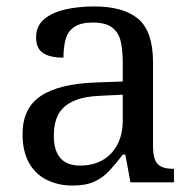

<svg xmlns="http://www.w3.org/2000/svg" viewBox="-20 -566 603 596"><path d="M205 10Q161 10 125.5 -7.5Q90 -25 70 -60.5Q50 -96 50 -150Q50 -230 106.5 -268Q163 -306 278 -310L361 -313V-373Q361 -409 355 -436.5Q349 -464 329 -480Q309 -496 268 -496Q230 -496 210 -482Q190 -468 183.5 -443.5Q177 -419 177 -387Q135 -387 113.5 -401.5Q92 -416 92 -450Q92 -485 116.5 -506Q141 -527 182 -536.5Q223 -546 272 -546Q364 -546 409.5 -507Q455 -468 455 -373V-114Q455 -86 461 -70.5Q467 -55 481 -48.5Q495 -42 517 -42H520V0H385L369 -86H361Q340 -58 320 -36.5Q300 -15 273.5 -2.5Q247 10 205 10ZM228 -52Q269 -52 298.5 -69Q328 -86 344.5 -117.5Q361 -149 361 -191V-272L297 -269Q240 -267 207.5 -252Q175 -237 161 -210.5Q147 -184 147 -145Q147 -114 156 -93.5Q165 -73 183 -62.5Q201 -52 228 -52Z"/></svg>

Font: Noto Serif Georgian
Style: Regular
Weight: 400
Designer: Monotype Design Team, Akaki Razmadze
Foundry: Google LLC
Version: Version 2.002